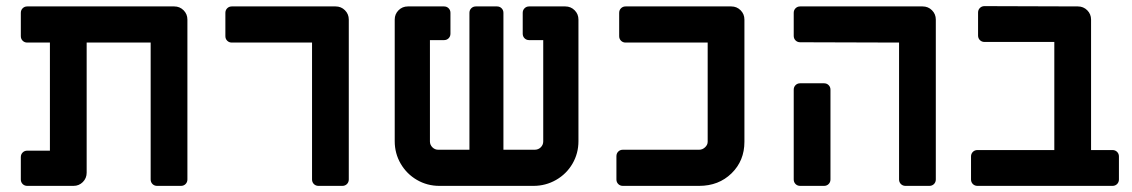

<svg xmlns="http://www.w3.org/2000/svg" viewBox="-20 -607 3697 627"><path d="M48 -21V-94Q48 -103 54 -109Q60 -115 69 -115H143V-468H69Q60 -468 54 -474Q48 -480 48 -489V-565Q48 -574 54 -580Q60 -586 69 -586H549Q567 -586 579.5 -573.5Q592 -561 592 -543V-21Q592 -12 586 -6Q580 0 571 0H493Q484 0 478 -6Q472 -12 472 -21V-468H263V-43Q263 -25 250.5 -12.5Q238 0 220 0H69Q60 0 54 -6Q48 -12 48 -21Z M999 -21V-468H737Q728 -468 722 -474Q716 -480 716 -489V-565Q716 -574 722 -580Q728 -586 737 -586H1076Q1094 -586 1106.5 -573.5Q1119 -561 1119 -543V-21Q1119 -12 1113 -6Q1107 0 1098 0H1020Q1011 0 1005 -6Q999 -12 999 -21Z M1869 -543V-146Q1869 -106 1849.5 -72.5Q1830 -39 1796 -19.5Q1762 0 1722 0H1415Q1375 0 1341.5 -19.5Q1308 -39 1288.5 -72.5Q1269 -106 1269 -146V-543Q1269 -561 1281.5 -573.5Q1294 -586 1312 -586H1430Q1439 -586 1445 -580Q1451 -574 1451 -565V-497Q1451 -488 1445 -482Q1439 -476 1430 -476H1384V-145Q1384 -134 1392 -126Q1400 -118 1411 -118H1513V-565Q1513 -574 1519 -580Q1525 -586 1534 -586H1603Q1612 -586 1618 -580Q1624 -574 1624 -565V-118H1726Q1738 -118 1746 -126Q1754 -134 1754 -145V-476H1708Q1699 -476 1693 -482Q1687 -488 1687 -497V-565Q1687 -574 1693 -580Q1699 -586 1708 -586H1826Q1844 -586 1856.5 -573.5Q1869 -561 1869 -543Z M1993 -21V-97Q1993 -106 1999 -112Q2005 -118 2014 -118H2263Q2274 -118 2282.5 -126Q2291 -134 2291 -144V-468H2023Q2014 -468 2008 -474Q2002 -480 2002 -489V-565Q2002 -574 2008 -580Q2014 -586 2023 -586H2368Q2386 -586 2398.5 -573.5Q2411 -561 2411 -543V-144Q2411 -82 2369 -41Q2327 0 2263 0H2014Q2005 0 1999 -6Q1993 -12 1993 -21Z M2916 -21V-468L2593 -469Q2584 -469 2578 -475Q2572 -481 2572 -490V-565Q2572 -574 2578 -580Q2584 -586 2593 -586H2993Q3011 -586 3023.5 -573.5Q3036 -561 3036 -543V-21Q3036 -12 3030 -6Q3024 0 3015 0H2937Q2928 0 2922 -6Q2916 -12 2916 -21ZM2572 -21V-314Q2572 -323 2578 -329Q2584 -335 2593 -335H2671Q2680 -335 2686 -329Q2692 -323 2692 -314V-21Q2692 -12 2686 -6Q2680 0 2671 0H2593Q2584 0 2578 -6Q2572 -12 2572 -21Z M3151 -21V-96Q3151 -105 3157 -111Q3163 -117 3172 -117H3423V-470H3195Q3186 -470 3180 -476Q3174 -482 3174 -491V-566Q3174 -575 3180 -581Q3186 -587 3195 -587L3500 -586Q3518 -586 3530.5 -573.5Q3543 -561 3543 -543V-117H3613Q3622 -117 3628 -111Q3634 -105 3634 -96V-21Q3634 -12 3628 -6Q3622 0 3613 0H3172Q3163 0 3157 -6Q3151 -12 3151 -21Z"/></svg>

Font: Miriam Libre
Style: Bold
Weight: 700
Designer: Michal Sahar
Foundry: Hagilda
Version: Version 1.001